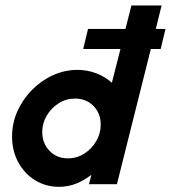

<svg xmlns="http://www.w3.org/2000/svg" viewBox="-20 -687 637 716"><path d="M200 9.7Q150.7 9.7 110.8 -14.9Q70.8 -39.6 47.9 -82.3Q25 -125 25 -177.8Q25 -227.8 45.1 -272.6Q65.3 -317.4 99.7 -352.1Q134 -386.8 177.8 -406.6Q221.5 -426.4 268.8 -426.4Q306.2 -426.4 339.2 -413.5Q372.2 -400.7 397.2 -378.5L429.2 -504.2H290.3L308.3 -579.2H447.9L470.1 -666.7H582.6L561.1 -579.2H597.2L579.2 -504.2H542.4L416 0H311.8L320.8 -35.4Q295.8 -15.3 265.3 -2.8Q234.7 9.7 200 9.7ZM233.3 -96.5Q266.7 -96.5 294.4 -114.2Q322.2 -131.9 338.9 -160.8Q355.6 -189.6 355.6 -222.2Q355.6 -263.9 328.8 -291.7Q302.1 -319.4 259.7 -319.4Q226.4 -319.4 198.6 -301.7Q170.8 -284 154.2 -255.6Q137.5 -227.1 137.5 -194.4Q137.5 -153.5 164.2 -125Q191 -96.5 233.3 -96.5Z"/></svg>

Font: Afacad
Style: Bold Italic
Weight: 700
Italic angle: -14°
Designer: Kristian Moeller
Foundry: Dicotype
Version: Version 1.000; ttfautohint (v1.8.4.7-5d5b)